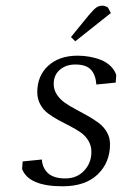

<svg xmlns="http://www.w3.org/2000/svg" viewBox="-20 -651 431 679"><path d="M58.1 -53.2 60.1 -80.1 127.9 -86.9Q130.4 -55.7 150.6 -37.8Q170.9 -20 210.9 -20Q252 -20 277.6 -47.4Q303.2 -74.7 303.2 -113.8Q303.2 -135.7 292.7 -153.3Q282.2 -170.9 265.4 -182.6Q248.5 -194.3 228 -204.8Q207.5 -215.3 187 -226.3Q166.5 -237.3 149.7 -250Q132.8 -262.7 122.3 -282Q111.8 -301.3 111.8 -325.2Q111.8 -382.8 150.6 -418.5Q189.5 -454.1 254.9 -454.1Q276.4 -454.1 296.9 -450.4Q317.4 -446.8 336.7 -439.2Q356 -431.6 370.4 -418Q384.8 -404.3 391.1 -386.2L389.2 -358.9L320.8 -352.1Q318.4 -386.2 301.5 -404.5Q284.7 -422.9 246.1 -422.9Q213.4 -422.9 191.7 -404.3Q169.9 -385.7 169.9 -354Q169.9 -334 180.9 -316.9Q191.9 -299.8 209.5 -287.6Q227.1 -275.4 248.3 -264.2Q269.5 -252.9 290.8 -241Q312 -229 329.6 -215.8Q347.2 -202.6 358.2 -183.3Q369.1 -164.1 369.1 -141.1Q369.1 -76.2 325.4 -34.2Q281.7 7.8 201.2 7.8Q82 7.8 58.1 -53.2ZM231 -520 293.9 -597.2Q310.5 -616.7 319.8 -623.8Q329.1 -630.9 342.8 -630.9Q347.2 -630.9 351.8 -629.2Q356.4 -627.4 359.4 -626L361.8 -624L372.1 -605L246.1 -504.9Z"/></svg>

Font: Dehuti Alt
Style: Italic
Weight: 400
Version: Version 1.2